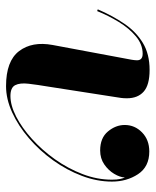

<svg xmlns="http://www.w3.org/2000/svg" viewBox="41 -551 520 642"><g transform="rotate(90 301.0 -230.0)"><path d="M270 -134Q263.4 -94.5 260 -65.6Q256.6 -36.6 264.8 -20.8Q272.9 -4.9 301 -4.9Q332.3 -4.9 369.8 -24Q407.2 -43.2 444.3 -76.7Q481.4 -110.1 512.3 -153.4Q543.2 -196.8 562 -245.7Q580.8 -294.7 580.8 -344.2Q580.8 -361.1 578.5 -371.5Q576.2 -381.8 573.5 -387.5Q572.8 -371.1 561.3 -351.8Q549.8 -332.5 529.8 -318.7Q509.8 -304.9 483.2 -304.9Q441.2 -304.9 419.6 -330.9Q397.9 -356.9 397.9 -387Q397.9 -420.7 422.7 -444.9Q447.5 -469.2 486.6 -469.2Q537.6 -469.2 562.4 -431.5Q587.2 -393.8 587.2 -344.2Q587.2 -294.2 568 -243.7Q548.8 -193.1 516.1 -147.6Q483.4 -102.1 442.1 -66.7Q400.9 -31.2 356 -10.7Q311 9.8 268.1 9.8Q184.1 9.8 150.9 -33.8Q117.7 -77.4 130.4 -146L179.7 -409.9Q180.4 -414.3 181 -419.3Q181.6 -424.3 181.6 -428Q181.6 -447 159.9 -447Q128.4 -447 101.6 -424.4Q74.7 -401.9 53.3 -366.9Q32 -332 17.1 -294.9L11.2 -296.9Q32.7 -346.9 59.6 -386.1Q86.4 -425.3 123.7 -447.8Q160.9 -470.2 213.9 -470.2Q264.2 -470.2 286.4 -450.4Q308.6 -430.7 308.6 -394.5Q308.6 -383.3 307.5 -375.2Q306.4 -367.2 304.9 -358.2Z"/></g></svg>

Font: Bodoni* 36
Style: Bold Italic
Weight: 700
Italic angle: -13°
Version: Version 2.000; ttfautohint (v1.8.1)